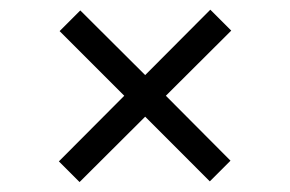

<svg xmlns="http://www.w3.org/2000/svg" viewBox="-20 -529 589 390"><path d="M274.9 -292 141.6 -159.2 99.6 -201.2 232.4 -334.5 101.1 -465.8 143.1 -507.8 274.9 -376.5 407.2 -509.3 449.7 -466.8 316.9 -334.5 448.2 -202.6 406.2 -160.6Z"/></svg>

Font: Crushed
Style: Regular
Weight: 400
Width: 3
Designer: Astigmatic (AOETI)
Foundry: Astigmatic (AOETI)
Version: Version 001.001